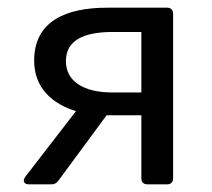

<svg xmlns="http://www.w3.org/2000/svg" viewBox="-20 -482 555 502"><path d="M260.7 -461.9C152.3 -461.9 69.3 -426.8 69.3 -323.2C69.3 -252 117.2 -210 178.7 -191.4L45.9 -19.5C38.1 -8.8 43 0 55.7 0H114.3C122.1 0 127.9 -2.9 132.8 -9.8L258.8 -180.7H349.6V-15.6C349.6 -5.9 355.5 0 365.2 0H417C426.8 0 432.6 -5.9 432.6 -15.6V-446.3C432.6 -456.1 426.8 -461.9 417 -461.9ZM349.6 -240.2H274.4C198.2 -240.2 152.3 -269.5 152.3 -322.3C152.3 -376 198.2 -398.4 274.4 -398.4H349.6Z"/></svg>

Font: Ed Sans Neue
Style: Regular
Weight: 400
Designer: Stephen Hutchings
Version: Version 1.004;PS 001.004;hotconv 1.0.88;makeotf.lib2.5.64775